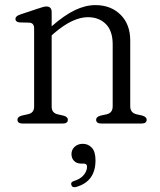

<svg xmlns="http://www.w3.org/2000/svg" viewBox="-20 -496 644 771"><path d="M187.5 -447.5V-390.5Q238.5 -435 280.8 -455.2Q323 -475.5 363 -475.5Q425 -475.5 464 -437Q503 -398.5 503 -333V-69Q503 -43 528.5 -37L551 -32Q569 -26.5 569 -15.5Q569 0 549 0H386.5Q366 0 366 -15.5Q366 -26.5 383 -31.5L408 -37Q432.5 -42.5 432.5 -69V-318Q432.5 -372 405 -399.5Q377.5 -427 332.5 -427Q304 -427 270 -411.5Q236 -396 196.5 -362L187.5 -354V-67.5Q187.5 -42.5 211.5 -37L235.5 -31.5Q252.5 -26.5 252.5 -15.5Q252.5 0 232.5 0H70Q50 0 50 -15.5Q50 -27 68 -32L93 -37.5Q117 -43 117 -67.5V-381.5Q117 -403.5 98.5 -405L58.5 -406Q42 -408 42 -419.5Q42 -431.5 60.5 -437.5L129.5 -460.5Q141.5 -464.5 150.5 -467.2Q159.5 -470 166 -470Q187.5 -470 187.5 -447.5ZM307 161Q287.5 161 277.2 150Q267 139 267 123Q267 105 280 93.2Q293 81.5 312.5 81.5Q334 81.5 348.8 97.2Q363.5 113 363.5 148Q363.5 232.5 286.5 254.5Q270.5 259 266.5 247Q262.5 235 278 230.5Q303.5 222.5 316.5 206.5Q329.5 190.5 329.5 173.5Q329.5 161 316.5 161Z"/></svg>

Font: Fraunces 9pt Soft Light
Style: Regular
Weight: 300
Version: Version 1.000;[0bf87f6ff]